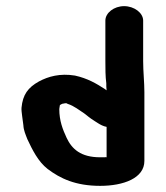

<svg xmlns="http://www.w3.org/2000/svg" viewBox="-20 -658 539 625"><path d="M175 -316C179 -318 182 -321 188 -321C190 -322 193 -322 196 -322L200 -320C222 -313 238 -299 254 -289L268 -278C273 -274 280 -269 288 -264L299 -257C307 -252 316 -247 327 -245V-146C325 -146 323 -147 322 -146H306C243 -146 214 -173 197 -209C184 -237 173 -265 173 -303C173 -307 175 -313 175 -316ZM446 -459V-591C446 -616 417 -638 384 -638C351 -638 323 -616 323 -591V-459C323 -436 323 -409 326 -387C326 -379 326 -372 327 -364C325 -365 324 -366 323 -367C294 -386 265 -403 224 -412C175 -420 137 -409 107 -393C71 -373 54 -350 50 -307C49 -295 55 -263 56 -251C57 -233 63 -221 69 -205C85 -171 104 -132 135 -108C176 -77 226 -53 306 -53C382 -53 450 -78 450 -134V-358C450 -390 446 -425 446 -459Z"/></svg>

Font: Blanket
Style: Sik
Weight: 700
Foundry: Cannot Into Space Fonts
Version: Version 0.9